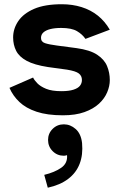

<svg xmlns="http://www.w3.org/2000/svg" viewBox="-20 -532 569 907"><path d="M383.7 -348.3Q369.3 -369.7 343.8 -384.8Q318.3 -400 268.7 -400Q239.3 -400 218 -394.7Q196.7 -389.3 185.2 -379Q173.7 -368.7 173.7 -353Q173.7 -334.3 193 -328Q212.3 -321.7 248.3 -317L341.3 -304.7Q405 -296 439 -273.5Q473 -251 485.8 -219.8Q498.7 -188.7 498.7 -153.7Q498.7 -125.3 486.3 -96Q474 -66.7 447.7 -42.2Q421.3 -17.7 379 -2.5Q336.7 12.7 277.3 12.7Q203 12.7 152.7 -4.2Q102.3 -21 71.7 -50.2Q41 -79.3 24.7 -117L136.3 -165.7Q141.7 -153.7 156.2 -138.7Q170.7 -123.7 197.8 -112.5Q225 -101.3 270 -101.3Q305.3 -101.3 327 -108.3Q348.7 -115.3 357.8 -127Q367 -138.7 367 -154.3Q367 -173.7 352.3 -185Q337.7 -196.3 296.3 -203L206.7 -215.3Q141.7 -225.3 106 -244.7Q70.3 -264 56.2 -292.2Q42 -320.3 42 -355Q42 -396.3 66.3 -432.3Q90.7 -468.3 141.3 -490.2Q192 -512 272 -512Q322 -512 365.3 -498.5Q408.7 -485 442.2 -458.2Q475.7 -431.3 498.7 -391.7ZM281.7 203.7Q250.3 203.7 228.7 182Q207 160.3 207 129Q207 98.3 228.7 76.8Q250.3 55.3 281.7 55.3Q312.3 55.3 337.5 77.5Q362.7 99.7 367.7 144Q372.7 199 356.2 241.8Q339.7 284.7 301.8 313.3Q264 342 205.7 354.7L189 294Q237.7 282.3 268.8 260.8Q300 239.3 296.7 201Q293.3 202.3 288.7 203Q284 203.7 281.7 203.7Z"/></svg>

Font: Nata Sans
Style: Regular
Weight: 400
Designer: Daniel Uzquiano Cruz
Version: Version 1.001